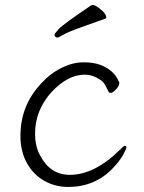

<svg xmlns="http://www.w3.org/2000/svg" viewBox="-20 -728 570 761"><path d="M457 -136Q470 -150 475.5 -150Q481 -150 481 -144Q481 -138 467.5 -113.5Q454 -89 425 -59Q355 13 250 13Q199 13 156 -11Q113 -35 87 -81Q61 -127 61 -190Q61 -309 142 -396Q178 -436 223 -458.5Q268 -481 310.5 -481Q353 -481 380 -470Q427 -451 446 -415Q452 -404 453 -401Q453 -387 439.5 -373.5Q426 -360 419.5 -360Q413 -360 411 -363Q404 -377 397 -390.5Q390 -404 378 -411Q348 -432 315 -432Q249 -432 184 -363Q119 -290 119 -199Q119 -146 140 -110Q180 -35 257 -35Q355 -35 457 -136ZM397 -654Q348 -636 299.5 -619Q251 -602 231.5 -590.5Q212 -579 207.5 -579Q203 -579 199.5 -582.5Q196 -586 196 -590.5Q196 -595 214 -614Q232 -633 343 -708H350Q355 -708 367 -700Q401 -676 401 -659Q401 -655 397 -654Z"/></svg>

Font: LXGW WenKai Light
Style: Regular
Weight: 300
Designer: LXGW / Fontworks Inc.
Foundry: LXGW / Fontworks Inc.
Version: Version 1.501; October 10, 2024